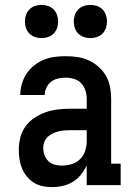

<svg xmlns="http://www.w3.org/2000/svg" viewBox="-20 -758 540 786"><path d="M193 8Q173 8 154 4Q135 0 119 -10Q103 -20 90.5 -35Q78 -50 70.5 -67.5Q63 -85 60 -104.5Q57 -124 57 -143Q57 -169 63 -194Q69 -219 84 -240Q99 -261 121 -275.5Q143 -290 167 -298.5Q191 -307 217 -310Q243 -313 268 -313H335V-354Q335 -371 329.5 -388Q324 -405 312 -417.5Q300 -430 283 -435Q266 -440 249 -440Q233 -440 217.5 -436.5Q202 -433 189.5 -423.5Q177 -414 170 -399Q163 -384 163 -369H63Q63 -392 69.5 -414.5Q76 -437 88.5 -456Q101 -475 119 -489.5Q137 -504 158.5 -513Q180 -522 203 -525Q226 -528 249 -528Q273 -528 297 -524.5Q321 -521 343 -511Q365 -501 383.5 -484.5Q402 -468 414 -447Q426 -426 430.5 -402Q435 -378 435 -354V-88H474V0H335V-80Q325 -60 311 -42.5Q297 -25 278 -13.5Q259 -2 237 3Q215 8 193 8ZM233 -80Q253 -80 273 -86Q293 -92 307.5 -106Q322 -120 328.5 -140Q335 -160 335 -180V-225H268Q256 -225 243.5 -224Q231 -223 219 -220Q207 -217 195.5 -211.5Q184 -206 175 -197.5Q166 -189 161.5 -177Q157 -165 157 -153Q157 -138 162 -123.5Q167 -109 178 -98.5Q189 -88 203.5 -84Q218 -80 233 -80ZM350 -602Q336 -602 323 -606.5Q310 -611 300.5 -620.5Q291 -630 286.5 -643Q282 -656 282 -670Q282 -684 286.5 -697Q291 -710 300.5 -719.5Q310 -729 323 -733.5Q336 -738 350 -738Q364 -738 377 -733.5Q390 -729 399.5 -719.5Q409 -710 413.5 -697Q418 -684 418 -670Q418 -656 413.5 -643Q409 -630 399.5 -620.5Q390 -611 377 -606.5Q364 -602 350 -602ZM150 -602Q136 -602 123 -606.5Q110 -611 100.5 -620.5Q91 -630 86.5 -643Q82 -656 82 -670Q82 -684 86.5 -697Q91 -710 100.5 -719.5Q110 -729 123 -733.5Q136 -738 150 -738Q164 -738 177 -733.5Q190 -729 199.5 -719.5Q209 -710 213.5 -697Q218 -684 218 -670Q218 -656 213.5 -643Q209 -630 199.5 -620.5Q190 -611 177 -606.5Q164 -602 150 -602Z"/></svg>

Font: Iosevka Curly Slab Semibold
Style: Regular
Weight: 600
Monospace: yes
Designer: Belleve Invis
Foundry: Belleve Invis
Version: Version 22.1.2; ttfautohint (v1.8.4)